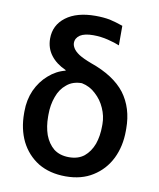

<svg xmlns="http://www.w3.org/2000/svg" viewBox="-86 -828 749 906"><g transform="rotate(10 289.0 -375.5)"><path d="M105.5 -618.2Q105.5 -682.6 157.2 -721.7Q209 -760.7 298.8 -760.7Q335.9 -760.7 367.2 -754.9Q397.5 -748 430.7 -736.3Q430.7 -705.1 430.7 -642.6Q410.2 -651.4 375 -660.2Q339.8 -668.9 303.7 -668.9Q262.7 -668.9 241.2 -655.3Q219.7 -640.6 219.7 -617.2Q219.7 -605.5 227.5 -592.8Q235.4 -579.1 255.9 -565.4Q277.3 -551.8 316.4 -537.1Q428.7 -498 481.4 -429.7Q533.2 -360.4 533.2 -261.7Q533.2 -257.8 533.2 -251Q533.2 -176.8 503.9 -117.2Q474.6 -58.6 419.9 -24.4Q366.2 9.8 290 9.8Q213.9 9.8 158.2 -23.4Q103.5 -57.6 74.2 -116.2Q45.9 -174.8 45.9 -249Q45.9 -252 45.9 -258.8Q45.9 -313.5 66.4 -360.4Q87.9 -407.2 124 -438.5Q160.2 -470.7 204.1 -481.4Q204.1 -482.4 203.1 -484.4Q157.2 -504.9 131.8 -538.1Q105.5 -572.3 105.5 -618.2ZM160.2 -263.7Q160.2 -260.7 160.2 -253.9Q160.2 -206.1 173.8 -167Q188.5 -127.9 216.8 -104.5Q246.1 -82 290 -82Q334 -82 362.3 -104.5Q390.6 -127.9 405.3 -167Q418.9 -206.1 418.9 -253.9Q418.9 -257.8 418.9 -263.7Q418.9 -301.8 402.3 -338.9Q386.7 -375 357.4 -401.4Q329.1 -428.7 290 -436.5Q246.1 -436.5 217.8 -412.1Q188.5 -388.7 174.8 -349.6Q160.2 -310.5 160.2 -263.7Z"/></g></svg>

Font: DeepSea
Style: Medium
Weight: 500
Designer: Stem
Version: Version 3.019;git-0a5106e0b